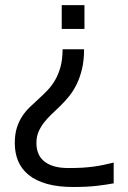

<svg xmlns="http://www.w3.org/2000/svg" viewBox="-20 -539 513 767"><path d="M317.4 -518.6V-423.3H226.6V-518.6ZM254.4 132.3Q284.2 132.3 308.6 130.9Q333 129.4 354.2 126.5Q375.5 123.5 395 119.4Q414.6 115.2 434.1 110.4V193.4Q406.2 198.7 366.7 203.4Q327.1 208 272.5 208Q211.9 208 167.7 195.6Q123.5 183.1 95 160.2Q66.4 137.2 52.7 105Q39.1 72.8 39.1 32.7Q39.1 -2.9 47.4 -28.8Q55.7 -54.7 69.1 -75Q82.5 -95.2 99.6 -111.6Q116.7 -127.9 134.5 -144Q152.3 -160.2 169.4 -178Q186.5 -195.8 200 -218.8Q213.4 -241.7 221.7 -271.7Q230 -301.8 230 -342.3H315.9Q315.9 -297.9 307.6 -263.4Q299.3 -229 286.1 -202.1Q272.9 -175.3 255.9 -154.3Q238.8 -133.3 220.7 -115.7Q202.6 -98.1 185.5 -82Q168.5 -65.9 155.3 -48.8Q142.1 -31.7 133.8 -12.2Q125.5 7.3 125.5 32.7Q125.5 53.7 132.3 72Q139.2 90.3 154.5 103.8Q169.9 117.2 194.3 124.8Q218.8 132.3 254.4 132.3Z"/></svg>

Font: Arian AMU
Style: Regular
Weight: 400
Designer: Ruben Hakobyan (Tarumian)
Foundry: Ruben Hakobyan (Tarumian)
Version: Version 4.003